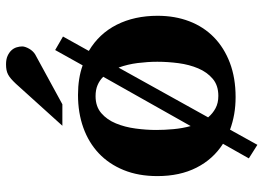

<svg xmlns="http://www.w3.org/2000/svg" viewBox="-136 -638 857 624"><g transform="rotate(-90 292.0 -325.5)"><path d="M403.8 -242.2Q403.8 -272.5 399.7 -305.7Q395.5 -338.9 384.8 -368.2L223.1 -77.1Q235.8 -62 252.7 -53Q269.5 -43.9 293 -43.9Q327.1 -43.9 348.6 -62.3Q370.1 -80.6 382.3 -109.4Q394.5 -138.2 399.2 -173.3Q403.8 -208.5 403.8 -242.2ZM355 -418Q342.8 -430.2 327.6 -436.5Q312.5 -442.9 292 -442.9Q258.3 -442.9 236.8 -424.3Q215.3 -405.8 203.4 -376.7Q191.4 -347.7 186.8 -313Q182.1 -278.3 182.1 -246.1Q182.1 -218.8 184.8 -189.5Q187.5 -160.2 194.8 -133.8ZM553.2 -241.2Q553.2 -185.1 535.4 -138.4Q517.6 -91.8 483.4 -58.3Q449.2 -24.9 400.1 -6.3Q351.1 12.2 289.1 12.2Q259.8 12.2 233.4 7.6Q207 2.9 183.1 -5.9L133.8 83L89.8 55.2L137.2 -28.8Q86.9 -61 59.6 -115Q32.2 -168.9 32.2 -242.2Q32.2 -303.7 51.8 -351.6Q71.3 -399.4 106.2 -432.4Q141.1 -465.3 189.5 -482.7Q237.8 -500 295.9 -500Q350.1 -500 392.1 -484.9L441.9 -574.2L485.8 -548.8L439 -464.8Q495.1 -431.6 524.2 -374Q553.2 -316.4 553.2 -241.2ZM453.6 -681.2Q453.6 -676.3 451.4 -670.2Q449.2 -664.1 445.8 -658.2Q442.4 -652.3 437.5 -647.2Q432.6 -642.1 427.7 -639.2L265.6 -550.8H195.8L332.5 -702.1Q341.3 -711.4 348.4 -717.5Q355.5 -723.6 362.5 -727.3Q369.6 -731 377.4 -732.4Q385.3 -733.9 395.5 -733.9Q411.6 -733.9 422.6 -729Q433.6 -724.1 440.7 -716.6Q447.8 -709 450.7 -699.5Q453.6 -689.9 453.6 -681.2Z"/></g></svg>

Font: Charis SIL
Style: Bold
Weight: 700
Foundry: SIL International
Version: Version 4.112